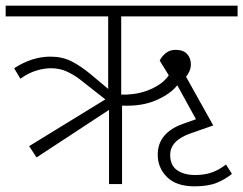

<svg xmlns="http://www.w3.org/2000/svg" viewBox="-30 -650 859 678"><path d="M723 -207 643 -179Q571 -154 571 -103Q571 -66 595.5 -49Q620 -32 659 -32Q691 -32 716.5 -40.5Q742 -49 768 -69L789 -36Q766 -17 735.5 -4.5Q705 8 657 8Q593 8 560 -24.5Q527 -57 527 -104Q527 -181 617 -213L662 -229L596 -349Q573 -319 522.5 -296.5Q472 -274 401 -277V0H355V-262L99 -94L73 -134L342 -299L253 -369Q234 -384 208 -396.5Q182 -409 150 -409Q125 -409 97.5 -400.5Q70 -392 42 -372L20 -409Q83 -450 148 -450Q190 -450 222.5 -433.5Q255 -417 290 -388L352 -336V-592H-10V-630H809V-592H398V-316Q417 -315 440.5 -318Q464 -321 487 -329Q510 -337 531 -350.5Q552 -364 566 -384L534 -436Q541 -451 555.5 -462.5Q570 -474 590 -474Q617 -474 630.5 -459.5Q644 -445 644 -423Q644 -410 639 -398.5Q634 -387 627 -379Z"/></svg>

Font: Mukta ExtraLight
Style: Regular
Weight: 275
Designer: Girish Dalvi and Yashodeep Gholap
Foundry: Ek Type
Version: Version 2.538;PS 1.002;hotconv 16.6.51;makeotf.lib2.5.65220;